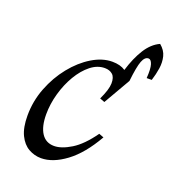

<svg xmlns="http://www.w3.org/2000/svg" viewBox="-115 -680 710 784"><g transform="rotate(20 240.5 -287.5)"><path d="M448 -590Q471 -571 477 -546.5Q483 -522 479 -495Q475 -468 466 -440H444Q447 -481 441 -499.5Q435 -518 424 -518Q408 -518 398.5 -493.5Q389 -469 382 -405L315 -289L294 -297Q316 -343 316.5 -370Q317 -397 304 -408.5Q291 -420 270 -420Q238 -420 209 -397Q180 -374 157.5 -336Q135 -298 122 -252Q109 -206 109 -161Q109 -108 128 -79Q147 -50 183 -50Q215 -50 256.5 -75.5Q298 -101 340 -160L361 -152Q313 -68 257 -26.5Q201 15 150 15Q121 15 95.5 0.5Q70 -14 54.5 -46Q39 -78 39 -130Q39 -193 61.5 -251Q84 -309 121 -355Q158 -401 202.5 -428Q247 -455 290 -455Q325 -455 347 -440Q364 -496 388.5 -535Q413 -574 448 -590Z"/></g></svg>

Font: Bona Nova
Style: Italic
Weight: 400
Italic angle: -4°
Designer: Mateusz Machalski
Foundry: Capitalics
Version: Version 4.001; ttfautohint (v1.8.3)